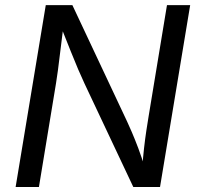

<svg xmlns="http://www.w3.org/2000/svg" viewBox="-20 -748 793 768"><path d="M42.5 0 163.1 -727.5H269.5L488.3 -262.2Q495.1 -247.6 507.1 -220Q519 -192.4 533 -155.5Q546.9 -118.7 559.6 -75.7H549.3Q551.8 -117.7 556.2 -155.5Q560.5 -193.4 565.4 -225.6Q570.3 -257.8 574.2 -281.2L647.9 -727.5H740.7L620.1 0H513.2L317.9 -414.1Q305.7 -440.4 292.7 -470.5Q279.8 -500.5 262.9 -543Q246.1 -585.4 220.7 -648.9H234.4Q227.1 -589.8 221.4 -544.4Q215.8 -499 211.7 -466.8Q207.5 -434.6 204.1 -415L135.7 0Z"/></svg>

Font: Inter
Style: Italic
Weight: 400
Italic angle: -9.3988°
Designer: Rasmus Andersson
Foundry: rsms
Version: Version 4.001;git-66647c0bb